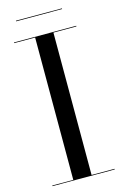

<svg xmlns="http://www.w3.org/2000/svg" viewBox="-129 -911 622 968"><g transform="rotate(-15 182.0 -427.0)"><path d="M57.5 -853.5V-850H297.5V-853.5ZM19.5 -3.5V0H344.5V-3.5H224.5V-746.5H344.5V-750H19.5V-746.5H129V-3.5Z"/></g></svg>

Font: Bodoni* 48pt
Style: Regular
Weight: 400
Version: Version 2.3